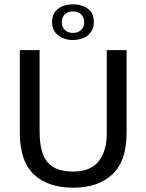

<svg xmlns="http://www.w3.org/2000/svg" viewBox="-20 -863 680 892"><path d="M72 -630H164V-253Q164 -152 201 -109Q238 -66 320 -66Q401 -66 438.5 -114Q476 -162 476 -241V-630H568V-244Q568 -115 502 -53Q436 9 320 9Q203 9 137.5 -52.5Q72 -114 72 -249ZM222 -760Q222 -802 250 -822.5Q278 -843 319 -843Q361 -843 388.5 -822.5Q416 -802 416 -760Q416 -739 408 -723.5Q400 -708 386.5 -697.5Q373 -687 355.5 -682Q338 -677 319 -677Q280 -677 251 -698.5Q222 -720 222 -760ZM267 -760Q267 -737 281.5 -723.5Q296 -710 319 -710Q342 -710 356.5 -723.5Q371 -737 371 -760Q371 -783 356.5 -796.5Q342 -810 319 -810Q296 -810 281.5 -796.5Q267 -783 267 -760Z"/></svg>

Font: Mukta
Style: Regular
Weight: 400
Designer: Girish Dalvi and Yashodeep Gholap
Foundry: Ek Type
Version: Version 2.538;PS 1.001;hotconv 16.6.51;makeotf.lib2.5.65220;